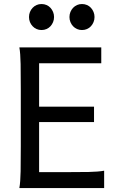

<svg xmlns="http://www.w3.org/2000/svg" viewBox="-20 -953 606 973"><path d="M456.5 -412.6V-334.5H178.2V-80.6H307.1Q379.9 -80.6 429.2 -81.5Q478.5 -82.5 507.8 -87.9V0H78.1Q83.5 -29.3 84.5 -84.7Q85.4 -140.1 85.4 -212.4V-500.5Q85.4 -572.8 84.5 -628.2Q83.5 -683.6 78.1 -712.9H493.2V-632.3H178.2V-412.6ZM127 -866.7Q127 -880.4 131.8 -892.3Q136.7 -904.3 145.3 -913.3Q153.8 -922.4 165.3 -927.5Q176.8 -932.6 190.4 -932.6Q204.1 -932.6 215.8 -927.5Q227.5 -922.4 235.8 -913.3Q244.1 -904.3 249 -892.3Q253.9 -880.4 253.9 -866.7Q253.9 -853 249 -841.1Q244.1 -829.1 235.8 -820.1Q227.5 -811 215.8 -805.9Q204.1 -800.8 190.4 -800.8Q176.8 -800.8 165.3 -805.9Q153.8 -811 145.3 -820.1Q136.7 -829.1 131.8 -841.1Q127 -853 127 -866.7ZM332 -866.7Q332 -880.4 336.9 -892.3Q341.8 -904.3 350.3 -913.3Q358.9 -922.4 370.4 -927.5Q381.8 -932.6 395.5 -932.6Q409.2 -932.6 420.9 -927.5Q432.6 -922.4 440.9 -913.3Q449.2 -904.3 454.1 -892.3Q459 -880.4 459 -866.7Q459 -853 454.1 -841.1Q449.2 -829.1 440.9 -820.1Q432.6 -811 420.9 -805.9Q409.2 -800.8 395.5 -800.8Q381.8 -800.8 370.4 -805.9Q358.9 -811 350.3 -820.1Q341.8 -829.1 336.9 -841.1Q332 -853 332 -866.7Z"/></svg>

Font: Andika APac
Style: Regular
Weight: 400
Designer: Victor Gaultney, Annie Olsen, Julie Remington, Don Collingsworth, Eric Hays, Becca Hirsbrunner
Foundry: SIL International
Version: Version 5.000